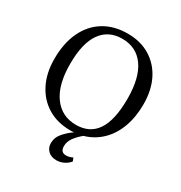

<svg xmlns="http://www.w3.org/2000/svg" viewBox="-215 -877 1187 1258"><g transform="rotate(30 378.5 -247.5)"><path d="M395 229Q353 229 330 206Q307 183 307 150Q307 106 337 71.5Q367 37 404 12Q391 14 377 14Q278 14 205 -30Q132 -74 91.5 -154Q51 -234 51 -341Q51 -459 91.5 -545Q132 -631 207.5 -677.5Q283 -724 386 -724Q483 -724 555 -680.5Q627 -637 666.5 -558.5Q706 -480 706 -373Q706 -276 677 -198.5Q648 -121 594.5 -70Q541 -19 468 2Q435 29 413 59Q391 89 391 124Q391 170 433 170Q446 170 459 166.5Q472 163 482 157L492 182Q473 205 447 217Q421 229 395 229ZM389 -36Q493 -36 545 -114Q597 -192 597 -353Q597 -511 538 -594Q479 -677 372 -677Q268 -677 212.5 -598.5Q157 -520 157 -363Q157 -206 219 -121Q281 -36 389 -36Z"/></g></svg>

Font: Literata 36pt
Style: Regular
Weight: 400
Designer: Latin by Veronika Burian and Jose Scaglione. Greek by Irene Vlachou. Cyrillic by Vera Evstafieva.
Foundry: TypeTogether
Version: Version 3.002